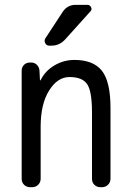

<svg xmlns="http://www.w3.org/2000/svg" viewBox="-20 -780 540 800"><path d="M294.9 -759.8H344.7Q354.5 -759.8 359.4 -750Q364.3 -740.2 357.4 -733.4L252.9 -617.2Q228.5 -589.8 195.3 -589.8H184.6Q173.8 -589.8 168.5 -600.1Q163.1 -610.4 168.9 -620.1L241.2 -730.5Q260.7 -759.8 294.9 -759.8ZM105.5 0Q90.8 0 80.6 -9.8Q70.3 -19.5 70.3 -35.2V-485.4Q70.3 -500 80.1 -509.8Q89.8 -519.5 105.5 -519.5H109.4Q124 -519.5 133.8 -509.8Q143.6 -500 144.5 -485.4L146.5 -446.3Q146.5 -445.3 147.5 -445.3Q149.4 -445.3 149.4 -446.3Q168 -484.4 206.5 -507.3Q245.1 -530.3 290 -530.3Q369.1 -530.3 404.8 -484.9Q440.4 -439.5 440.4 -330.1V-35.2Q440.4 -20.5 430.2 -10.3Q419.9 0 405.3 0H398.4Q383.8 0 373.5 -9.8Q363.3 -19.5 363.3 -35.2V-311.5Q363.3 -399.4 343.3 -429.2Q323.2 -459 269.5 -459Q219.7 -459 184.6 -402.8Q149.4 -346.7 149.4 -252V-35.2Q149.4 -20.5 139.2 -10.3Q128.9 0 114.3 0Z"/></svg>

Font: Rounded-L Mgen+ 2m regular
Style: Regular
Weight: 400
Designer: [Source Han Sans]
Ryoko NISHIZUKA  (kana & ideographs); Paul D. Hunt (Latin, Greek & Cyrillic); Wenlong ZHANG  (bopomofo
Version: Version 1.059.20150602